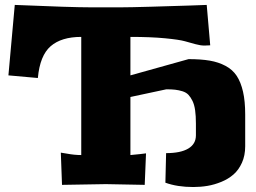

<svg xmlns="http://www.w3.org/2000/svg" viewBox="-20 -750 1040 780"><path d="M819.8 -730 834 -565.9 811 -564.9Q794.4 -564.9 773.9 -570.6Q753.4 -576.2 731 -582.5Q708.5 -588.9 650.4 -594.5Q592.3 -600.1 509.8 -600.1V-443.8L746.1 -509.8Q796.4 -509.8 832 -503.7Q867.7 -497.6 896.2 -482.4Q924.8 -467.3 941.7 -441.7Q958.5 -416 967.3 -377.4Q976.1 -338.9 976.1 -285.2V-155.8Q976.1 -118.2 962.9 -88.9Q949.7 -59.6 928.7 -41.3Q907.7 -22.9 879.2 -11.2Q850.6 0.5 822.8 5.1Q794.9 9.8 765.1 9.8Q700.2 9.8 651.9 -7.8L654.8 -127.9Q713.9 -127.9 744.9 -146.5Q775.9 -165 775.9 -200.2V-248Q775.9 -279.3 772.7 -302Q769.5 -324.7 762 -340.1Q754.4 -355.5 745.4 -365Q736.3 -374.5 721.4 -379.2Q706.5 -383.8 691.9 -385.5Q677.2 -387.2 655.8 -387.2L509.8 -356V-120.1Q514.2 -120.1 548.8 -124L573.2 -127L567.9 1L410.2 -2L231.9 1L227.1 -129.9L251 -126Q282.2 -120.1 310.1 -120.1V-600.1Q229.5 -600.1 185.8 -562.3Q142.1 -524.4 133.8 -433.1L14.2 -443.8L40 -730Q270 -720.2 350.1 -720.2H470.2Q505.9 -720.2 593.3 -722.7Q680.7 -725.1 750 -727.5Z"/></svg>

Font: Zantroke
Style: Regular
Weight: 500
Foundry: gluk
Version: Version 0.36